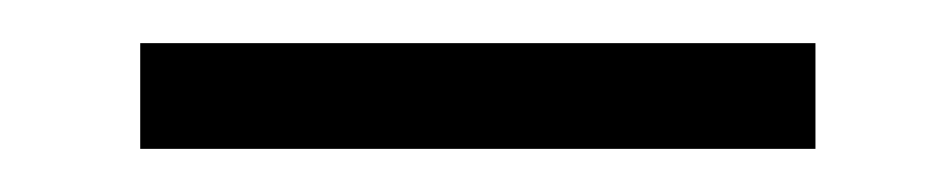

<svg xmlns="http://www.w3.org/2000/svg" viewBox="-20 -407 440 89"><path d="M45 -338H358V-387H45Z"/></svg>

Font: Spoqa Han Sans Neo Light
Style: Regular
Weight: 300
Designer: [Spoqa Han Sans Neo] Dong-huui Kim  Younghwa Kang  Yujin Lee  [Noto Sans] Ryoko NISHIZUKA  (kana & ideographs); Paul D. 
Foundry: Spoqa (http://www.spoqa-han-sans.com)
Version: Version 1.000